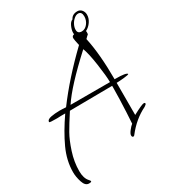

<svg xmlns="http://www.w3.org/2000/svg" viewBox="-231 -904 1074 1206"><g transform="rotate(-30 306.5 -301.0)"><path d="M570 -739Q570 -713 553.5 -689Q537 -665 513 -653Q514 -650 514 -644Q514 -641 513.5 -636.5Q513 -632 513 -630Q510 -627 502 -620Q494 -613 490 -608Q517 -483 517 -301Q518 -301 520.5 -301Q523 -301 524 -301Q601 -301 608 -287Q606 -282 570.5 -278.5Q535 -275 517 -275V-42Q586 -79 600 -79Q609 -79 609 -72Q609 -66 593 -56Q512 -17 449 64Q445 70 440 70Q430 70 430 56Q430 45 445.5 25Q461 5 473 -4Q475 -33 477.5 -81Q480 -129 481.5 -178Q483 -227 483 -255Q483 -267 483 -273Q177 -270 175 -270Q129 -199 104.5 -156Q80 -113 58 -45.5Q36 22 36 88Q36 140 60 166Q69 175 69 180Q69 186 51 186Q24 186 11.5 147.5Q-1 109 -1 75Q-1 -9 37.5 -92.5Q76 -176 141 -270Q137 -270 131.5 -270Q126 -270 121 -270Q116 -270 109.5 -270Q103 -270 97.5 -269.5Q92 -269 86 -269Q80 -269 74 -269Q52 -269 39 -270Q26 -271 26 -274Q26 -283 34 -289Q42 -295 56.5 -297.5Q71 -300 85.5 -301.5Q100 -303 117 -303Q128 -303 139 -302.5Q150 -302 157.5 -301.5Q165 -301 165 -301Q274 -448 431 -599Q421 -642 421 -654Q421 -670 438 -673Q437 -676 437 -683Q437 -703 448 -728Q459 -753 476 -759Q490 -788 527 -788Q546 -788 558 -773.5Q570 -759 570 -739ZM483 -300Q483 -343 470 -432.5Q457 -522 441 -563Q262 -399 197 -300ZM524 -773Q509 -773 493.5 -759.5Q478 -746 469 -727.5Q460 -709 460 -692Q460 -664 489 -664Q514 -664 532 -687Q550 -710 550 -739Q550 -773 524 -773Z"/></g></svg>

Font: Bilbo Swash Caps
Style: Regular
Weight: 400
Designer: Robert E. Leuschke
Foundry: Robert E. Leuschke
Version: Version 1.003